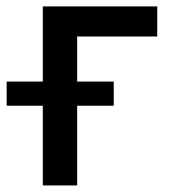

<svg xmlns="http://www.w3.org/2000/svg" viewBox="-59 -565 540 585"><path d="M420.1 -545.5V-453.8H176.1V0H71.4V-545.5ZM-38.7 -242.9V-316.4H287.6V-242.9Z"/></svg>

Font: InterMG Medium
Style: Regular
Weight: 500
Designer: Rasmus Andersson
Foundry: rsms
Version: Version 3.019;December 26, 2023;FontCreator 15.0.0.2955 64-b